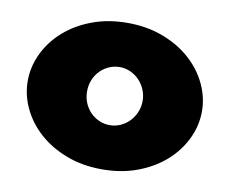

<svg xmlns="http://www.w3.org/2000/svg" viewBox="-68 -635 896 749"><g transform="rotate(10 380.0 -260.0)"><path d="M380 -375Q357 -375 337 -366Q317 -357 302 -341.5Q287 -326 278.5 -305Q270 -284 270 -260Q270 -236 278.5 -215Q287 -194 302 -178.5Q317 -163 337 -154Q357 -145 380 -145Q402 -145 422 -154Q442 -163 457 -178.5Q472 -194 481 -215Q490 -236 490 -260Q490 -284 481 -305Q472 -326 457 -341.5Q442 -357 422 -366Q402 -375 380 -375ZM380 -550Q457 -550 520.5 -526Q584 -502 629.5 -461.5Q675 -421 700 -368.5Q725 -316 725 -260Q725 -204 700 -151.5Q675 -99 629.5 -58.5Q584 -18 520.5 6Q457 30 380 30Q303 30 239.5 6Q176 -18 130.5 -58.5Q85 -99 60 -151.5Q35 -204 35 -260Q35 -316 60 -368.5Q85 -421 130.5 -461.5Q176 -502 239.5 -526Q303 -550 380 -550Z"/></g></svg>

Font: Imperial One
Style: Regular
Weight: 400
Designer: Jovanny Lemonad
Foundry: Jovanny Lemonad
Version: Version 1.000